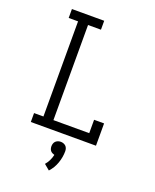

<svg xmlns="http://www.w3.org/2000/svg" viewBox="-174 -834 949 1174"><g transform="rotate(20 300.0 -247.0)"><path d="M86 0V-58H147V-677H86V-735H296V-677H212V-58H445V-145H510V0ZM291 241 255 211Q268 196 277 177.5Q286 159 290 140Q290 140 290 140Q290 140 290 140Q283 138 276 134.5Q269 131 264 125Q259 119 257 111Q255 103 255 96Q255 87 258 78Q261 69 267.5 63Q274 57 282.5 54Q291 51 300 51Q309 51 317.5 54Q326 57 332.5 63Q339 69 342 78Q345 87 345 96Q345 135 331.5 173.5Q318 212 291 241Z"/></g></svg>

Font: Iosevka Slab Light Extended
Style: Regular
Weight: 300
Width: 7
Monospace: yes
Designer: Belleve Invis
Foundry: Belleve Invis
Version: Version 11.1.0; ttfautohint (v1.8.3)